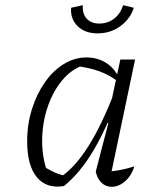

<svg xmlns="http://www.w3.org/2000/svg" viewBox="-20 -716 580 742"><path d="M227 3Q160 14 122.5 -31Q85 -76 85 -170Q85 -236 103.5 -294.5Q122 -353 153.5 -398Q185 -443 226.5 -468.5Q268 -494 314 -494Q356 -494 388.5 -474Q421 -454 439 -417L438 -399Q376 -450 271 -461L303 -464Q257 -449 221.5 -407Q186 -365 165.5 -306.5Q145 -248 143 -183Q141 -118 161 -56L138 -79Q162 -64 185 -52.5Q208 -41 236 -36L213 -31Q269 -68 321 -150Q373 -232 423 -362L440 -350Q391 -218 340 -132.5Q289 -47 227 3ZM405 -24 392 -52Q418 -54 444.5 -59Q471 -64 499 -73Q492 -49 478.5 -31.5Q465 -14 447.5 -4Q430 6 412 6Q389 6 372.5 -9.5Q356 -25 350 -53L399 -241L393 -243L445 -486H502ZM357 -587Q308 -587 279.5 -615.5Q251 -644 255 -686L300 -696Q298 -662 315.5 -643.5Q333 -625 364 -625Q396 -625 420.5 -643.5Q445 -662 456 -696L497 -686Q485 -645 446.5 -616Q408 -587 357 -587Z"/></svg>

Font: Piazzolla 8pt ExtraLight
Style: Italic
Weight: 250
Italic angle: -11.3°
Designer: Juan Pablo del Peral
Foundry: Huerta Tipografica
Version: Version 2.001